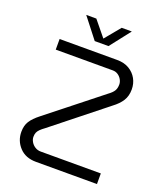

<svg xmlns="http://www.w3.org/2000/svg" viewBox="-158 -984 929 1088"><g transform="rotate(20 307.0 -440.0)"><path d="M189 0Q126 0 89.5 -39Q53 -78 53 -132Q53 -170 69.5 -196Q86 -222 122 -250L440 -502Q465 -520 474 -535.5Q483 -551 483 -573Q483 -588 475 -602.5Q467 -617 453 -626.5Q439 -636 421 -636H77V-700H424Q467 -700 497 -682Q527 -664 543 -635Q559 -606 559 -571Q559 -531 541 -502.5Q523 -474 488 -448L174 -198Q156 -185 146 -175Q136 -165 131.5 -154.5Q127 -144 127 -128Q127 -114 135.5 -99Q144 -84 159.5 -74Q175 -64 195 -64H557V0ZM268 -757 172 -880H233L309 -787L386 -880H447L351 -757Z"/></g></svg>

Font: MuseoModerno Thin Light
Style: Regular
Weight: 300
Version: Version 1.003